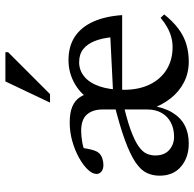

<svg xmlns="http://www.w3.org/2000/svg" viewBox="-24 -686 720 712"><g transform="rotate(-90 336.0 -330.0)"><path d="M206.5 -389Q188.5 -389 164.5 -385Q140.5 -381 119 -370L144.5 -393Q143 -379 140.2 -365Q137.5 -351 133.8 -340Q130 -329 124.5 -323Q116.5 -314.5 104.5 -310.5Q92.5 -306.5 80.5 -306.5Q65 -306.5 56 -313.8Q47 -321 47 -332Q47 -347.5 63.5 -364.8Q80 -382 107.5 -397.2Q135 -412.5 168.8 -422Q202.5 -431.5 237 -431.5Q274 -431.5 296.8 -421.8Q319.5 -412 331.8 -393.5Q344 -375 348.5 -347.5H318.5Q338.5 -387.5 379.8 -411.8Q421 -436 469 -436Q520 -436 555.5 -412.8Q591 -389.5 611.2 -345.2Q631.5 -301 636 -237H345L346 -270.5L588 -282.5L554 -275.5Q550.5 -311.5 539.8 -338.8Q529 -366 510 -381.2Q491 -396.5 461.5 -396.5Q431 -396.5 407.8 -377.2Q384.5 -358 371.8 -321Q359 -284 359 -230.5Q359 -175 378.8 -134.5Q398.5 -94 434.2 -72Q470 -50 517.5 -50Q536.5 -50 554.8 -55Q573 -60 591 -70Q609 -80 626 -94.5L638.5 -81Q612.5 -48.5 585.2 -28.2Q558 -8 528 1Q498 10 463 10Q421.5 10 386.8 -7.8Q352 -25.5 326.8 -57.8Q301.5 -90 287.5 -132.5L300.5 -131Q294 -83.5 275.2 -52Q256.5 -20.5 227.5 -5.2Q198.5 10 160 10Q108.5 10 74.5 -18.5Q40.5 -47 40.5 -98.5Q40.5 -123.5 50.5 -145.2Q60.5 -167 89 -186.8Q117.5 -206.5 171.8 -226.5Q226 -246.5 315 -268.5L323 -236.5Q253 -221 211.2 -205.8Q169.5 -190.5 149 -175.8Q128.5 -161 122 -145.8Q115.5 -130.5 115.5 -114.5Q115.5 -80.5 135.8 -62.5Q156 -44.5 185 -44.5Q214 -44.5 236.8 -56Q259.5 -67.5 272.8 -89.8Q286 -112 286 -143.5V-310Q286 -346 267.5 -367.5Q249 -389 206.5 -389ZM311.5 -504.5 390 -670H498.5V-660L343 -504.5Z"/></g></svg>

Font: Newsreader Text
Style: Regular
Weight: 400
Designer: Hugues Gentile
Foundry: Production Type
Version: Version 1.001